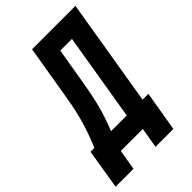

<svg xmlns="http://www.w3.org/2000/svg" viewBox="-298 -832 1048 1048"><g transform="rotate(-45 225.5 -308.5)"><path d="M-49 118 -11 -114H19Q37 -156 52 -199Q67 -242 78.5 -285.5Q90 -329 98 -372.5Q106 -416 113 -459L159 -735H494L391 -114H436L397 118H259L279 0H109L89 118ZM148 -114H269L353 -621H263L233 -443Q226 -401 218.5 -360Q211 -319 201 -277.5Q191 -236 177.5 -195Q164 -154 148 -114Z"/></g></svg>

Font: Iosevka SS04 Heavy Oblique
Style: Regular
Weight: 900
Italic angle: -9°
Monospace: yes
Designer: Belleve Invis
Foundry: Belleve Invis
Version: Version 19.0.0; ttfautohint (v1.8.4)